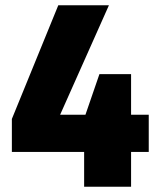

<svg xmlns="http://www.w3.org/2000/svg" viewBox="-20 -708 605 728"><path d="M299 0V-132H25V-257L201 -688H393L208 -273H304L357 -427H477V-273H544V-132H477V0Z"/></svg>

Font: Saira SemiCondensed ExtraBold
Style: Regular
Weight: 800
Width: 4
Designer: Hector Gatti with collaboration of the Omnibus-Type team
Foundry: Omnibus-Type
Version: Version 1.101